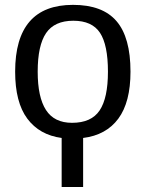

<svg xmlns="http://www.w3.org/2000/svg" viewBox="-20 -558 596 786"><path d="M232.4 207.5V6.8Q141.6 -5.4 91.8 -72.3Q42 -139.2 42 -264.6Q42 -538.1 278.8 -538.1Q399.9 -538.1 457 -471.4Q514.2 -404.8 514.2 -264.6Q514.2 -139.6 464.4 -72.3Q414.6 -4.9 320.3 6.8V207.5ZM421.9 -264.6Q421.9 -374 389.4 -423.6Q356.9 -473.1 280.3 -473.1Q203.1 -473.1 168.7 -422.6Q134.3 -372.1 134.3 -264.6Q134.3 -160.2 168.2 -107.7Q202.1 -55.2 274.9 -55.2Q354 -55.2 387.9 -106Q421.9 -156.7 421.9 -264.6Z"/></svg>

Font: Liberation Sans
Style: Regular
Weight: 400
Designer: Steve Matteson
Foundry: Ascender Corporation
Version: Version 2.00.1